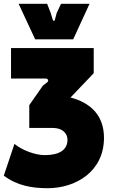

<svg xmlns="http://www.w3.org/2000/svg" viewBox="-36 -770 601 1010"><path d="M215 220C363 220 511 132 511 -45C511 -164 439 -230 335 -257L457 -385V-517H22V-357H203C217 -357 223 -345 211 -336L190 -320L118 -217V-97H239C298 -97 319 -64 319 -35C319 20 274 46 199 46C151 46 83 22 40 -13L-16 154C55 207 132 220 215 220ZM149 -563H349L435 -750H285L262 -701L253 -667C251 -658 244 -658 241 -667L231 -701L212 -750H62Z"/></svg>

Font: Finlandica Black
Style: Regular
Weight: 900
Designer: Niklas Ekholm, Juho Hiilivirta, Jaakko Suomalainen
Foundry: Helsinki Type Studio
Version: Version 2.000;Glyphs 3.2 (3202)